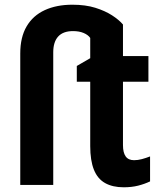

<svg xmlns="http://www.w3.org/2000/svg" viewBox="-20 -785 678 815"><path d="M505 10Q458 10 426 -8Q394 -26 378.5 -65Q363 -104 363 -165V-438H306V-505L363 -538V-624Q354 -637 335 -645Q316 -653 290 -653Q248 -653 227 -630Q206 -607 206 -563V0H66V-558Q66 -627 93 -673Q120 -719 170 -742Q220 -765 287 -765Q343 -765 384.5 -752Q426 -739 455.5 -720Q485 -701 502 -681V-547H610V-438H502V-169Q502 -137 513.5 -121Q525 -105 549 -105Q565 -105 582 -109.5Q599 -114 617 -121V-15Q594 -4 566.5 3Q539 10 505 10Z"/></svg>

Font: Noto Sans Display Condensed
Style: Bold
Weight: 700
Width: 3
Designer: Monotype Design Team
Foundry: Monotype Imaging Inc.
Version: Version 2.003